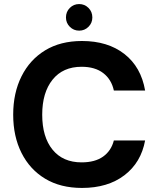

<svg xmlns="http://www.w3.org/2000/svg" viewBox="-20 -914 780 946"><path d="M384 12Q278 12 202.5 -33.5Q127 -79 86 -160.5Q45 -242 45 -349Q45 -456 86 -538Q127 -620 202.5 -666Q278 -712 384 -712Q511 -712 593 -648Q675 -584 695 -468H541Q529 -523 488.5 -554Q448 -585 382 -585Q290 -585 239 -521.5Q188 -458 188 -349Q188 -239 239 -176.5Q290 -114 382 -114Q448 -114 488 -142.5Q528 -171 541 -222H695Q675 -113 593 -50.5Q511 12 384 12ZM370 -763Q343 -763 324 -782Q305 -801 305 -828Q305 -856 324 -875Q343 -894 370 -894Q397 -894 416 -875Q435 -856 435 -828Q435 -801 416 -782Q397 -763 370 -763Z"/></svg>

Font: DM Sans ExtraBold
Style: Regular
Weight: 800
Designer: Colophon Foundry, Jonny Pinhorn
Foundry: Colophon Foundry
Version: Version 4.004; ttfautohint (v1.8.4.7-5d5b)